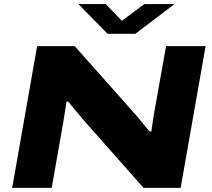

<svg xmlns="http://www.w3.org/2000/svg" viewBox="-20 -912 1028 932"><path d="M827.1 -892.1 637.2 -748H502L360.8 -892.1H493.2L571.8 -811L680.2 -892.1ZM39.1 0 160.2 -688H342.8L641.1 -352.1Q646.5 -345.2 670.9 -316.2Q695.3 -287.1 706.1 -273.9H714.8Q720.2 -317.4 729 -368.2L786.1 -688H978L856.9 0H676.8L384.8 -330.1Q360.8 -357.9 311 -418.9H303.2Q294.9 -363.3 286.1 -313L231 0Z"/></svg>

Font: Archivo Expanded ExtraBold
Style: Italic
Weight: 800
Width: 7
Italic angle: -10°
Designer: Hector Gatti
Foundry: Omnibus-Type
Version: Version 2.001